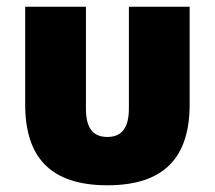

<svg xmlns="http://www.w3.org/2000/svg" viewBox="-20 -537 640 572"><path d="M300 15C471 15 545 -70 545 -226V-517H364V-214C364 -159 345 -129 300 -129C254 -129 236 -159 236 -214V-517H55V-226C55 -70 129 15 300 15Z"/></svg>

Font: Noto Sans Thai UI SemCond Blk
Style: Regular
Weight: 900
Width: 4
Designer: Monotype Design Team
Foundry: Monotype Imaging Inc.
Version: Version 2.000